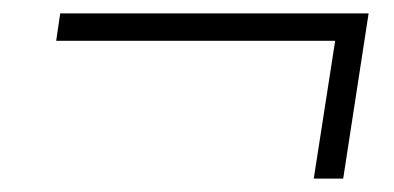

<svg xmlns="http://www.w3.org/2000/svg" viewBox="-20 -430 589 287"><path d="M449 -163 481 -369H64L70 -410H531L493 -163Z"/></svg>

Font: Nunito Sans 7pt SemiCondensed ExtraLight
Style: Italic
Weight: 250
Width: 4
Italic angle: -9°
Designer: Vernon Adams
Foundry: Vernon Adams
Version: Version 3.101;gftools[0.9.27]